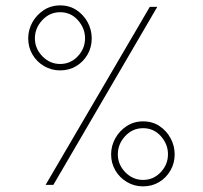

<svg xmlns="http://www.w3.org/2000/svg" viewBox="-20 -675 741 701"><path d="M526.9 -649.9 146.5 0H174.8L554.2 -649.9ZM593.3 -111.8Q593.3 -74.2 566.7 -46.1Q540 -18.1 502.4 -18.1Q464.8 -18.1 437.5 -46.1Q410.2 -74.2 410.2 -111.8Q410.2 -148.9 437 -178Q463.9 -207 502.4 -207Q541.5 -207 567.4 -177.7Q593.3 -148.4 593.3 -111.8ZM617.7 -111.3Q617.7 -142.6 603 -169.9Q588.4 -197.3 562.5 -214.6Q536.6 -231.9 502.4 -231.9Q468.8 -231.9 442.4 -214.6Q416 -197.3 400.9 -169.9Q385.7 -142.6 385.7 -111.3Q385.7 -79.1 401.4 -52.5Q417 -25.9 443.6 -10.3Q470.2 5.4 502.4 5.4Q535.2 5.4 561 -10.3Q586.9 -25.9 602.3 -52.5Q617.7 -79.1 617.7 -111.3ZM290.5 -535.2Q290.5 -497.6 263.9 -469.5Q237.3 -441.4 199.7 -441.4Q162.1 -441.4 134.8 -469.5Q107.4 -497.6 107.4 -535.2Q107.4 -572.3 134.3 -601.3Q161.1 -630.4 199.7 -630.4Q238.8 -630.4 264.6 -601.1Q290.5 -571.8 290.5 -535.2ZM314.9 -534.7Q314.9 -565.9 300.3 -593.3Q285.6 -620.6 259.8 -637.9Q233.9 -655.3 199.7 -655.3Q166 -655.3 139.6 -637.9Q113.3 -620.6 98.1 -593.3Q83 -565.9 83 -534.7Q83 -502.4 98.6 -475.8Q114.3 -449.2 140.9 -433.6Q167.5 -418 199.7 -418Q232.4 -418 258.3 -433.6Q284.2 -449.2 299.6 -475.8Q314.9 -502.4 314.9 -534.7Z"/></svg>

Font: Estedad VF
Style: Regular
Weight: 100
Designer: Amin Abedi
Version: Version 7.3